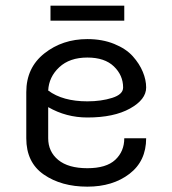

<svg xmlns="http://www.w3.org/2000/svg" viewBox="-20 -658 623 694"><path d="M162.5 -637.5H429.2V-583.3H162.5ZM295.8 -516.7Q350 -516.7 392.9 -499.2Q435.8 -481.7 460 -454.6Q484.2 -427.5 496.2 -398.3Q508.3 -369.2 508.3 -341.7Q508.3 -298.3 450 -265.8Q391.7 -233.3 295.8 -233.3Q219.2 -233.3 154.2 -270.8V-158.3Q154.2 -110 190.4 -80Q226.7 -50 295.8 -50Q364.2 -50 396.7 -80.4Q429.2 -110.8 429.2 -158.3H508.3Q508.3 -75.8 447.9 -29.6Q387.5 16.7 295.8 16.7Q201.7 16.7 138.3 -27.1Q75 -70.8 75 -158.3V-325Q75 -413.3 140.4 -465Q205.8 -516.7 295.8 -516.7ZM154.2 -330.8Q206.7 -291.7 295.8 -291.7Q345.8 -291.7 385.4 -304.2Q425 -316.7 425 -341.7Q425 -385.8 391.7 -417.9Q358.3 -450 295.8 -450Q231.7 -450 194.2 -415Q156.7 -380 154.2 -330.8Z"/></svg>

Font: BoonBaan
Style: Regular
Weight: 400
Designer: Sungsit Sawaiwan
Foundry: FontUni
Version: Version 2.0